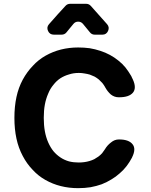

<svg xmlns="http://www.w3.org/2000/svg" viewBox="-20 -979 792 1009"><path d="M452.1 -809.6Q440.4 -823.2 416 -853.5Q406.2 -865.2 390.6 -865.2Q375 -865.2 365.2 -852.5Q359.4 -845.7 346.2 -829.6Q333 -813.5 329.1 -808.6Q319.3 -796.9 303.7 -796.9H262.7Q241.2 -796.9 232.4 -816.4Q223.6 -835.9 237.3 -851.6Q284.2 -905.3 324.2 -948.2Q334 -959 348.6 -959H432.6Q447.3 -959 457 -948.2Q484.4 -918 543 -851.6Q556.6 -835.9 547.9 -816.4Q539.1 -796.9 518.6 -796.9H477.5Q461.9 -796.9 452.1 -809.6ZM607.4 -246.1Q607.4 -246.1 606.4 -246.1Q657.2 -246.1 676.8 -220.7Q696.3 -196.3 673.8 -151.4Q673.8 -151.4 673.8 -150.4Q672.9 -150.4 672.9 -149.4Q661.1 -127 645.5 -106.4Q629.9 -85.9 609.4 -68.4Q588.9 -49.8 565.4 -36.1Q542 -21.5 514.6 -10.7Q487.3 -1 456.1 4.9Q424.8 9.8 390.6 9.8Q342.8 9.8 299.8 -1Q256.8 -11.7 218.8 -33.2Q180.7 -54.7 151.4 -86.9Q121.1 -118.2 99.6 -159.2Q77.1 -201.2 66.4 -251Q55.7 -300.8 55.7 -359.4Q55.7 -418.9 66.4 -468.8Q77.1 -518.6 99.6 -560.5Q122.1 -601.6 152.3 -632.8Q181.6 -665 219.7 -686.5Q257.8 -708 300.8 -718.8Q343.8 -729.5 390.6 -729.5Q421.9 -729.5 451.2 -725.6Q480.5 -720.7 506.8 -711.9Q534.2 -703.1 557.6 -690.4Q581.1 -677.7 601.6 -661.1Q623 -644.5 639.6 -624Q656.2 -602.5 669.9 -579.1Q671.9 -575.2 673.8 -570.3Q675.8 -566.4 677.7 -562.5Q688.5 -539.1 688.5 -521.5Q688.5 -503.9 678.7 -492.2Q658.2 -467.8 606.4 -467.8Q605.5 -467.8 603.5 -467.8Q581.1 -467.8 562.5 -482.4Q544.9 -498 533.2 -519.5Q532.2 -520.5 532.2 -520.5Q532.2 -521.5 532.2 -521.5Q525.4 -533.2 517.6 -543Q508.8 -552.7 499 -561.5Q489.3 -569.3 477.5 -576.2Q464.8 -582 452.1 -586.9Q438.5 -590.8 424.8 -592.8Q410.2 -595.7 394.5 -595.7Q366.2 -595.7 342.8 -587.9Q318.4 -581.1 296.9 -567.4Q276.4 -553.7 260.7 -533.2Q244.1 -513.7 233.4 -487.3Q221.7 -460.9 215.8 -429.7Q210 -398.4 210 -359.4Q210 -321.3 215.8 -289.1Q221.7 -256.8 233.4 -230.5Q245.1 -204.1 260.7 -184.6Q277.3 -165 297.9 -151.4Q318.4 -137.7 342.8 -130.9Q366.2 -125 393.6 -125Q409.2 -125 422.9 -127Q437.5 -128.9 450.2 -132.8Q463.9 -136.7 475.6 -142.6Q487.3 -149.4 497.1 -156.2Q507.8 -164.1 516.6 -173.8Q524.4 -183.6 531.2 -194.3Q543.9 -215.8 563.5 -230.5Q582 -246.1 604.5 -246.1Q605.5 -246.1 606.4 -246.1Q608.4 -246.1 607.4 -246.1Z"/></svg>

Font: DeepSea
Style: Bold
Weight: 700
Designer: Stem
Version: Version 3.019;git-0a5106e0b